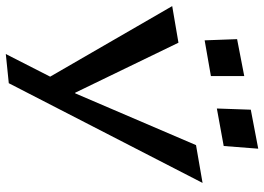

<svg xmlns="http://www.w3.org/2000/svg" viewBox="-286 -574 888 645"><g transform="rotate(90 157.5 -251.0)"><path d="M449 -488 322 -466 148 -60H146L-22 -407L-145 -386L92 24L16 173L114 163ZM90 -516V-628L-34 -604L-30 -495ZM325 -559 334 -675 203 -650 199 -536Z"/></g></svg>

Font: Gamestation Warped
Style: Regular
Weight: 400
Designer: Jonas Hecksher
Foundry: Jonas Hecksher, Playtypeª, e-types AS
Version: Version 1.003